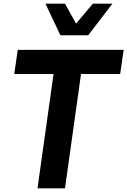

<svg xmlns="http://www.w3.org/2000/svg" viewBox="-20 -1020 690 1040"><path d="M307.1 -829.1 226.1 -1000H332L392.1 -892.1L482.9 -1000H588.9L458 -829.1ZM630.9 -619.1H418.9L332 0H183.1L270 -619.1H57.1L76.2 -750H649.9Z"/></svg>

Font: Oakes Grotesk
Style: Bold Italic
Weight: 700
Designer: Samuel Oakes
Foundry: Samuel Oakes
Version: Version 1.0 | wf-rip DC20170320